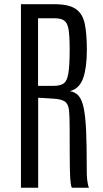

<svg xmlns="http://www.w3.org/2000/svg" viewBox="-20 -879 484 899"><path d="M78.1 0V-859.4H233.4Q302.7 -859.4 335 -836.9Q367.2 -814.5 377 -767.1Q386.7 -719.7 386.7 -645.5Q386.7 -564 369.9 -514.4Q353 -464.8 307.6 -452.1Q332 -448.2 347.7 -430.9Q363.3 -413.6 371.6 -375Q379.9 -336.4 383.1 -269.3Q386.2 -202.1 386.2 -98.6Q386.2 -87.9 386.2 -76.9Q386.2 -65.9 386.7 -55.7Q387.2 -45.4 388.4 -35.6Q389.6 -25.9 391.4 -16.8Q393.1 -7.8 396.5 0H316.4Q313.5 -5.4 311.8 -15.4Q310.1 -25.4 308.8 -43.7Q307.6 -62 307.1 -92Q306.6 -122.1 306.4 -167.2Q306.2 -212.4 306.2 -276.9Q306.2 -333 303.2 -362.3Q300.3 -391.6 284.4 -403.1Q268.6 -414.6 231 -417L158.7 -421.4V0ZM158.2 -477.1H231.4Q261.7 -477.1 277.8 -488Q293.9 -499 300 -534.9Q306.2 -570.8 306.2 -645V-650.9Q306.2 -711.9 300.8 -742.4Q295.4 -772.9 280 -783.2Q264.6 -793.5 234.9 -793.5H158.2Z"/></svg>

Font: Antonio ExtraLight
Style: Regular
Weight: 250
Designer: Vernon Adams
Foundry: Vernon Adams
Version: Version 1.002